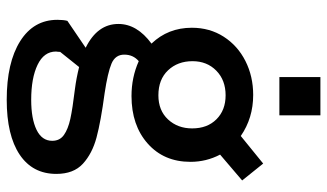

<svg xmlns="http://www.w3.org/2000/svg" viewBox="-216 -520 950 557"><g transform="rotate(90 258.5 -242.0)"><path d="M38 66Q38 48 41 37L119 -16Q50 -50 50 -111Q50 -165 107 -207Q61 -255 61 -324Q61 -376 87 -416.5Q113 -457 157.5 -479.5Q202 -502 256 -502Q323 -502 375 -466L455 -531L504 -470L429 -406Q450 -366 450 -320Q450 -243 397 -196Q344 -149 259 -149Q205 -149 158 -170Q139 -154 139 -128Q139 -102 165 -91Q191 -80 251 -71Q333 -60 379.5 -47.5Q426 -35 455.5 -8Q485 19 485 69Q485 138 429 175.5Q373 213 270 213Q162 213 100 174Q38 135 38 66ZM353 -325Q353 -369 326.5 -395.5Q300 -422 257 -422Q213 -422 185.5 -395Q158 -368 158 -326Q158 -283 184.5 -255Q211 -227 257 -227Q301 -227 327 -255Q353 -283 353 -325ZM270 142Q325 142 357 126.5Q389 111 389 81Q389 59 372 47Q355 35 325.5 28.5Q296 22 238 15Q207 11 175 3L131 58Q131 64 130 70Q130 105 168.5 123.5Q207 142 270 142ZM204 -697H315V-578H204Z"/></g></svg>

Font: Hanken Grotesk Medium
Style: Regular
Weight: 500
Designer: Alfredo Marco Pradil
Foundry: Hanken Design Co.
Version: Version 3.014